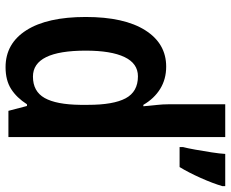

<svg xmlns="http://www.w3.org/2000/svg" viewBox="-88 -804 810 673"><g transform="rotate(90 316.5 -468.0)"><path d="M216 -83Q133 -83 86.5 -156Q40 -229 40 -364Q40 -499 86.5 -572.5Q133 -646 214 -646Q258 -646 292 -625Q326 -604 348 -566H353Q351 -589 348.5 -611.5Q346 -634 346 -655V-853H461V-93H369L352 -158H346Q323 -122 292.5 -102.5Q262 -83 216 -83ZM249 -179Q301 -179 324 -220Q347 -261 348 -345V-372Q348 -461 325 -504Q302 -547 248 -547Q203 -547 180.5 -500Q158 -453 158 -364Q158 -179 249 -179ZM633 -843Q623 -809 604 -766.5Q585 -724 566 -693H496V-705Q500 -720 505 -748Q510 -776 514.5 -805Q519 -834 520 -853H633Z"/></g></svg>

Font: Noto Sans Kannada UI Condensed SemiBold
Style: Regular
Weight: 600
Width: 3
Designer: Jelle Bosma - Monotype Design Team
Foundry: Monotype Imaging Inc.
Version: Version 2.005; ttfautohint (v1.8.4.7-5d5b)